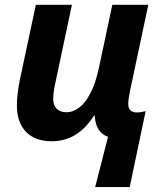

<svg xmlns="http://www.w3.org/2000/svg" viewBox="-20 -566 664 782"><path d="M365.7 -95.7H363.3Q329.6 -43 286.9 -16.8Q244.1 9.3 190.4 9.3Q123 9.3 85.9 -29.1Q48.8 -67.4 48.8 -136.2Q48.8 -181.6 60.5 -239.3L126 -546.4H272.9L206.5 -233.4Q196.8 -192.4 196.8 -162.1Q196.8 -136.7 211.2 -122.8Q225.6 -108.9 250 -108.9Q278.3 -108.9 303.2 -128.2Q328.1 -147.5 346.7 -183.6Q368.7 -224.1 382.3 -287.1L437.5 -546.4H584L510.3 -199.7Q502.4 -162.6 502.4 -142.1Q502.4 -107.9 539.1 -107.9Q551.8 -107.9 573.2 -113.3L508.3 195.8H367.7L419.9 -8.8Q394 -18.1 380.9 -39.6Q367.7 -61 365.7 -95.7Z"/></svg>

Font: Viking Open Sans
Style: Bold Italic
Weight: 700
Italic angle: -12°
Foundry: Ascender Corporation
Version: Version 2.000